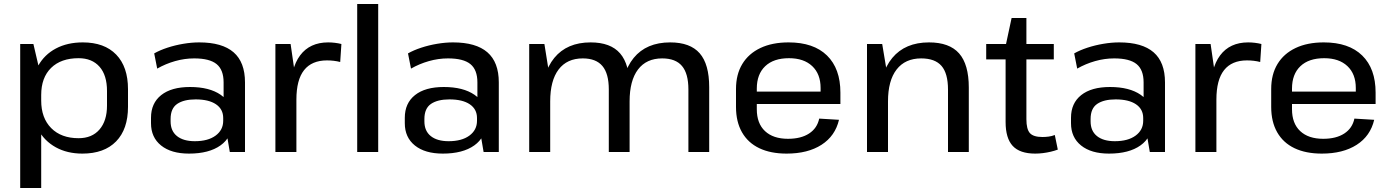

<svg xmlns="http://www.w3.org/2000/svg" viewBox="-20 -760 6960 960"><path d="M392 8Q316 8 259 -23.5Q202 -55 170.5 -112.5Q139 -170 139 -248V-296Q139 -374 170.5 -430.5Q202 -487 259.5 -517.5Q317 -548 394 -548Q502 -548 561 -487Q620 -426 620 -314V-226Q620 -114 560.5 -53Q501 8 392 8ZM81 -540H147L186 -373V180H81ZM373 -69Q440 -69 477.5 -112.5Q515 -156 515 -232V-305Q515 -384 477.5 -426.5Q440 -469 373 -469Q285 -469 235.5 -420.5Q186 -372 186 -285V-257Q186 -170 236 -119.5Q286 -69 373 -69Z M1098 -182V-348Q1098 -411 1063 -439.5Q1028 -468 951 -468Q903 -468 855.5 -454.5Q808 -441 766 -417L751 -493Q779 -509 817 -521.5Q855 -534 896.5 -541Q938 -548 976 -548Q1091 -548 1148 -498.5Q1205 -449 1205 -348V0H1129ZM925 8Q836 8 785.5 -32.5Q735 -73 735 -144V-171Q735 -244 786 -284.5Q837 -325 930 -325Q1027 -325 1083.5 -286Q1140 -247 1140 -175V-147Q1140 -74 1082.5 -33Q1025 8 925 8ZM954 -54Q1020 -54 1058 -82Q1096 -110 1096 -156V-170Q1096 -214 1060 -238.5Q1024 -263 958 -263Q899 -263 866 -240.5Q833 -218 833 -165V-153Q833 -105 865 -79.5Q897 -54 954 -54Z M1357 -540H1433L1462 -339V0H1357ZM1432 -292Q1432 -418 1480.5 -483Q1529 -548 1621 -548Q1637 -548 1654 -546Q1671 -544 1687 -540L1681 -450Q1650 -458 1615 -458Q1539 -458 1500.5 -409.5Q1462 -361 1462 -262Z M1871 -740V0H1766V-740Z M2367 -182V-348Q2367 -411 2332 -439.5Q2297 -468 2220 -468Q2172 -468 2124.5 -454.5Q2077 -441 2035 -417L2020 -493Q2048 -509 2086 -521.5Q2124 -534 2165.5 -541Q2207 -548 2245 -548Q2360 -548 2417 -498.5Q2474 -449 2474 -348V0H2398ZM2194 8Q2105 8 2054.5 -32.5Q2004 -73 2004 -144V-171Q2004 -244 2055 -284.5Q2106 -325 2199 -325Q2296 -325 2352.5 -286Q2409 -247 2409 -175V-147Q2409 -74 2351.5 -33Q2294 8 2194 8ZM2223 -54Q2289 -54 2327 -82Q2365 -110 2365 -156V-170Q2365 -214 2329 -238.5Q2293 -263 2227 -263Q2168 -263 2135 -240.5Q2102 -218 2102 -165V-153Q2102 -105 2134 -79.5Q2166 -54 2223 -54Z M3422 -313Q3422 -392 3390 -430Q3358 -468 3291 -468Q3212 -468 3170 -412.5Q3128 -357 3128 -253L3085 -181V-247Q3085 -393 3148.5 -470.5Q3212 -548 3331 -548Q3431 -548 3478.5 -493.5Q3526 -439 3526 -324V0H3422ZM2626 -540H2702L2731 -359V0H2626ZM3024 -313Q3024 -392 2992 -430Q2960 -468 2894 -468Q2815 -468 2773 -412.5Q2731 -357 2731 -253L2688 -181V-247Q2688 -393 2751.5 -470.5Q2815 -548 2933 -548Q3033 -548 3080.5 -493Q3128 -438 3128 -324V0H3024Z M3913 8Q3833 8 3776.5 -19Q3720 -46 3690 -98.5Q3660 -151 3660 -225V-315Q3660 -388 3691.5 -440Q3723 -492 3782 -520Q3841 -548 3923 -548Q4048 -548 4115 -482.5Q4182 -417 4182 -297V-240H3744V-302H4099L4083 -278V-320Q4083 -390 4041 -429.5Q3999 -469 3925 -469Q3848 -469 3806 -429Q3764 -389 3764 -317V-214Q3764 -143 3805 -104.5Q3846 -66 3920 -66Q3985 -66 4025.5 -92.5Q4066 -119 4076 -167L4175 -161Q4156 -80 4087.5 -36Q4019 8 3913 8Z M4720 -312Q4720 -393 4687.5 -430.5Q4655 -468 4586 -468Q4506 -468 4463 -412.5Q4420 -357 4420 -253L4377 -181V-247Q4377 -393 4441.5 -470.5Q4506 -548 4625 -548Q4727 -548 4775.5 -493Q4824 -438 4824 -322V0H4720ZM4315 -540H4391L4420 -366V0H4315Z M5156 8Q5079 8 5043.5 -30.5Q5008 -69 5008 -150V-530L5038 -670H5112V-164Q5112 -114 5129.5 -94.5Q5147 -75 5192 -75Q5207 -75 5223 -77Q5239 -79 5254 -85L5269 -12Q5253 -6 5234 -1.5Q5215 3 5195 5.5Q5175 8 5156 8ZM4911 -540H5249V-463H4911Z M5698 -182V-348Q5698 -411 5663 -439.5Q5628 -468 5551 -468Q5503 -468 5455.5 -454.5Q5408 -441 5366 -417L5351 -493Q5379 -509 5417 -521.5Q5455 -534 5496.5 -541Q5538 -548 5576 -548Q5691 -548 5748 -498.5Q5805 -449 5805 -348V0H5729ZM5525 8Q5436 8 5385.5 -32.5Q5335 -73 5335 -144V-171Q5335 -244 5386 -284.5Q5437 -325 5530 -325Q5627 -325 5683.5 -286Q5740 -247 5740 -175V-147Q5740 -74 5682.5 -33Q5625 8 5525 8ZM5554 -54Q5620 -54 5658 -82Q5696 -110 5696 -156V-170Q5696 -214 5660 -238.5Q5624 -263 5558 -263Q5499 -263 5466 -240.5Q5433 -218 5433 -165V-153Q5433 -105 5465 -79.5Q5497 -54 5554 -54Z M5957 -540H6033L6062 -339V0H5957ZM6032 -292Q6032 -418 6080.5 -483Q6129 -548 6221 -548Q6237 -548 6254 -546Q6271 -544 6287 -540L6281 -450Q6250 -458 6215 -458Q6139 -458 6100.5 -409.5Q6062 -361 6062 -262Z M6589 8Q6509 8 6452.5 -19Q6396 -46 6366 -98.5Q6336 -151 6336 -225V-315Q6336 -388 6367.5 -440Q6399 -492 6458 -520Q6517 -548 6599 -548Q6724 -548 6791 -482.5Q6858 -417 6858 -297V-240H6420V-302H6775L6759 -278V-320Q6759 -390 6717 -429.5Q6675 -469 6601 -469Q6524 -469 6482 -429Q6440 -389 6440 -317V-214Q6440 -143 6481 -104.5Q6522 -66 6596 -66Q6661 -66 6701.5 -92.5Q6742 -119 6752 -167L6851 -161Q6832 -80 6763.5 -36Q6695 8 6589 8Z"/></svg>

Font: Pathway Extreme Medium
Style: Regular
Weight: 500
Designer: Eduardo Rodriguez Tunni
Foundry: Eduardo Rodriguez Tunni
Version: Version 1.001;gftools[0.9.26]